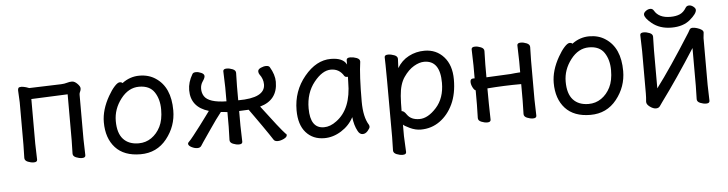

<svg xmlns="http://www.w3.org/2000/svg" viewBox="-48 -862 4792 1264"><g transform="rotate(-5 2347.5 -229.5)"><path d="M145 16.1Q126 16.1 105.5 7.6Q85 -1 85 -18.1L86.9 -106V-386.2L83 -464.8Q83 -475.1 86.9 -481Q90.8 -486.8 106 -486.8Q118.2 -486.8 138.2 -481L157.2 -474.1L369.1 -481Q391.1 -481.9 408 -487.1Q424.8 -492.2 440.9 -492.2Q458 -492.2 476.1 -474.1Q494.1 -456.1 494.1 -442.9Q494.1 -431.2 489 -421.6Q483.9 -412.1 483.9 -401.9V-106.9L486.8 -1Q486.8 15.1 463.9 15.1Q444.8 15.1 424.3 6.6Q403.8 -2 403.8 -19L405.8 -106.9V-411.1L165 -400.9V-106L168 0Q168 16.1 145 16.1Z M844.2 -48.8Q891.1 -48.8 928.2 -74.5Q965.3 -100.1 987.8 -144.5Q1010.3 -189 1010.3 -257.8Q1010.3 -326.2 979.2 -373Q948.2 -419.9 877.9 -419.9Q808.1 -419.9 757.1 -353.5Q706.1 -287.1 706.1 -208Q706.1 -127.9 742.2 -88.4Q778.3 -48.8 844.2 -48.8ZM850.1 23.9Q741.2 23.9 684.1 -38.6Q627 -101.1 627 -207Q627 -289.1 677.2 -377Q698.2 -414.1 719.2 -437Q740.2 -460 753.9 -460Q767.1 -460 772 -453.1Q824.2 -492.2 886.2 -492.2Q948.2 -492.2 993.2 -461.9Q1089.4 -398.9 1089.4 -245.1Q1089.4 -141.1 1023.7 -58.6Q958 23.9 850.1 23.9Z M1757.3 16.1Q1737.3 16.1 1730.2 4.6Q1723.1 -6.8 1705.1 -33.4Q1687 -60.1 1664.1 -93Q1641.1 -126 1618.7 -157.5Q1596.2 -189 1584 -206.1L1521 -203.1V-106L1523.9 0Q1523.9 16.1 1501 16.1Q1481.9 16.1 1461.4 7.6Q1440.9 -1 1440.9 -18.1L1443.4 -106V-203.1L1400.4 -207Q1366.2 -164.1 1324.2 -102.1Q1282.2 -40 1267.1 -19L1252.9 2.9Q1245.1 16.1 1226.1 16.1Q1208 16.1 1187.5 5.6Q1167 -4.9 1167 -18.1Q1167 -23.9 1175.5 -31.5Q1184.1 -39.1 1206.5 -67.6Q1229 -96.2 1254.2 -129.2Q1279.3 -162.1 1299.3 -189.9Q1319.3 -217.8 1322.3 -221.2Q1205.1 -255.9 1205.1 -368.2Q1205.1 -420.9 1236.3 -473.1Q1242.2 -482.9 1260.3 -482.9Q1276.4 -482.9 1295.2 -474.4Q1314 -465.8 1314 -452.1Q1314 -439.9 1299.1 -418.5Q1284.2 -397 1284.2 -370.1Q1284.2 -342.8 1297.4 -321.8Q1326.2 -275.9 1443.4 -273.9V-366.2L1439.9 -473.1Q1439.9 -488.8 1464.4 -488.8Q1481.9 -488.8 1502.4 -480.5Q1522.9 -472.2 1522.9 -455.1L1521 -366.2V-273.9Q1699.2 -273.9 1699.2 -363.8Q1699.2 -399.9 1675.3 -431.2Q1668.9 -439.9 1668.9 -452.1Q1668.9 -465.8 1688 -474.4Q1707 -482.9 1723.1 -482.9Q1741.2 -482.9 1747.1 -473.1Q1778.3 -420.9 1778.3 -374Q1778.3 -252.9 1661.1 -220.2Q1779.3 -63 1813 -27.8Q1819.3 -25.9 1819.3 -18.1Q1819.3 -4.9 1797.4 5.6Q1775.4 16.1 1757.3 16.1Z M2068.4 -47.9Q2110.4 -47.9 2151.4 -79.1Q2252.9 -152.8 2252.9 -330.1L2253.9 -365.2H2245.1Q2236.3 -365.2 2231 -372.1Q2202.1 -421.9 2146 -421.9Q2089.4 -421.9 2033.7 -352.1Q1978 -282.2 1978 -180.2Q1978 -47.9 2068.4 -47.9ZM2064.9 23.9Q1989.3 23.9 1943.6 -27.6Q1897.9 -79.1 1897.9 -174.8Q1897.9 -301.8 1976.6 -397Q2055.2 -492.2 2151.4 -492.2Q2232.9 -492.2 2255.4 -445.8V-475.1Q2255.4 -491.2 2280.3 -491.2Q2300.3 -491.2 2321.8 -483.2Q2343.3 -475.1 2343.3 -459V-457Q2330.1 -368.2 2330.1 -194.8Q2330.1 -91.8 2364.3 -38.1Q2367.2 -32.2 2367.2 -24.9Q2367.2 -16.1 2352.1 1.5Q2336.9 19 2318.4 19Q2298.3 19 2286.1 -4.9Q2265.1 -43 2259.3 -98.1Q2231 -43.9 2177 -10Q2123 23.9 2064.9 23.9Z M2699.2 -46.9Q2755.4 -46.9 2811.3 -108.9Q2867.2 -170.9 2867.2 -272Q2867.2 -419.9 2762.2 -419.9Q2730.5 -419.9 2693.8 -398.4Q2657.2 -377 2626.2 -332Q2595.2 -287.1 2589.4 -209Q2586.4 -167 2586.4 -110.8L2585.4 -109.9Q2585.4 -108.9 2587.4 -108.9Q2601.6 -108.9 2618.2 -84Q2643.6 -46.9 2699.2 -46.9ZM2568.4 178.2Q2549.3 178.2 2528.3 169.7Q2507.3 161.1 2507.3 144L2509.3 55.2Q2509.3 -420.9 2506.3 -472.2Q2506.3 -487.8 2530.3 -487.8Q2549.3 -487.8 2570.8 -479.5Q2592.3 -471.2 2592.3 -454.1L2589.4 -393.1Q2618.2 -441.9 2666.3 -467Q2714.4 -492.2 2770.5 -492.2Q2848.1 -492.2 2897.7 -437Q2947.3 -381.8 2947.3 -287.1Q2947.3 -192.9 2915.3 -124.5Q2883.3 -56.2 2827.9 -16.6Q2772.5 22.9 2702.1 22.9Q2666.5 22.9 2629.9 5.4Q2593.3 -12.2 2587.4 -20V56.2L2592.3 162.1Q2592.3 178.2 2568.4 178.2Z M3444.3 14.2Q3425.3 14.2 3404.8 5.6Q3384.3 -2.9 3384.3 -20L3386.2 -107.9V-217.8Q3272.9 -217.8 3162.1 -209Q3162.1 -108.9 3165 -2Q3165 14.2 3142.1 14.2Q3123 14.2 3102.5 5.6Q3082 -2.9 3082 -20L3084 -107.9V-203.1Q3074.2 -206.1 3064.7 -225.1Q3055.2 -244.1 3055.2 -261.2Q3055.2 -282.2 3074.2 -282.2H3084V-367.2L3081.1 -474.1Q3081.1 -490.2 3105 -490.2Q3123 -490.2 3143.6 -481.7Q3164.1 -473.1 3164.1 -456.1L3162.1 -367.2V-282.2L3322.3 -290Q3335.9 -291 3351.1 -293Q3366.2 -294.9 3376 -294.9Q3386.2 -294.9 3386.2 -295.9V-367.2L3383.3 -474.1Q3383.3 -490.2 3407.2 -490.2Q3425.3 -490.2 3445.8 -481.7Q3466.3 -473.1 3466.3 -456.1L3464.4 -367.2V-107.9L3467.3 -2Q3467.3 14.2 3444.3 14.2Z M3817.4 -48.8Q3864.3 -48.8 3901.4 -74.5Q3938.5 -100.1 3960.9 -144.5Q3983.4 -189 3983.4 -257.8Q3983.4 -326.2 3952.4 -373Q3921.4 -419.9 3851.1 -419.9Q3781.2 -419.9 3730.2 -353.5Q3679.2 -287.1 3679.2 -208Q3679.2 -127.9 3715.3 -88.4Q3751.5 -48.8 3817.4 -48.8ZM3823.2 23.9Q3714.4 23.9 3657.2 -38.6Q3600.1 -101.1 3600.1 -207Q3600.1 -289.1 3650.4 -377Q3671.4 -414.1 3692.4 -437Q3713.4 -460 3727.1 -460Q3740.2 -460 3745.1 -453.1Q3797.4 -492.2 3859.4 -492.2Q3921.4 -492.2 3966.3 -461.9Q4062.5 -398.9 4062.5 -245.1Q4062.5 -141.1 3996.8 -58.6Q3931.2 23.9 3823.2 23.9Z M4256.3 19Q4238.3 19 4216.8 3.4Q4195.3 -12.2 4195.3 -28.8V-30.8Q4198.2 -58.1 4198.2 -85.9V-363.8L4195.3 -471.2Q4195.3 -486.8 4219.2 -486.8Q4237.3 -486.8 4257.8 -478.5Q4278.3 -470.2 4278.3 -453.1L4276.4 -363.8V-111.8Q4369.1 -233.9 4511.2 -459Q4516.1 -466.8 4521.7 -477.8Q4527.3 -488.8 4543.5 -488.8Q4555.2 -488.8 4571.3 -483.9Q4612.3 -471.2 4612.3 -452.1L4608.4 -415V-106L4611.3 0Q4611.3 16.1 4588.4 16.1Q4569.3 16.1 4548.8 7.6Q4528.3 -1 4528.3 -18.1L4530.3 -106V-356Q4407.2 -163.1 4302.2 -21Q4292.5 -8.8 4283.9 5.1Q4275.4 19 4256.3 19ZM4405.3 -502Q4327.1 -502 4275.4 -544.9Q4231.4 -581.1 4231.4 -604Q4231.4 -615.2 4245.8 -626.2Q4260.3 -637.2 4275.4 -637.2Q4290.5 -637.2 4298.3 -624Q4327.1 -573.2 4403.3 -573.2Q4440.4 -573.2 4465.8 -584.2Q4491.2 -595.2 4508.3 -624Q4516.1 -637.2 4532.2 -637.2Q4546.4 -637.2 4560.3 -626.2Q4574.2 -615.2 4574.2 -604Q4574.2 -580.1 4528.3 -541Q4482.4 -502 4405.3 -502Z"/></g></svg>

Font: LXGW WenKai Screen
Style: Regular
Weight: 400
Designer: LXGW / Fontworks Inc.
Foundry: LXGW / Fontworks Inc.
Version: Version 1.510;January 18,2025